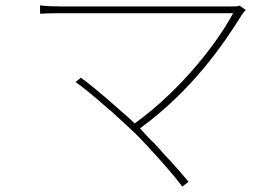

<svg xmlns="http://www.w3.org/2000/svg" viewBox="-20 -675 1040 714"><path d="M681 1C658 -27 625 -65 588 -104L581 -112L574 -120C566 -128 559 -136 552 -144L544 -151C533 -163 522 -174 512 -185C508 -189 505 -194 501 -198C693 -338 809 -507 880 -621C884 -626 888 -632 894 -638L871 -654C865 -651 855 -651 842 -651H211C176 -651 157 -652 129 -655V-624C147 -625 173 -626 211 -626H847C795 -528 662 -347 481 -216C465 -231 448 -247 430 -262L421 -270C364 -321 305 -369 281 -386L261 -370C287 -352 336 -312 384 -269L393 -262C430 -229 466 -195 492 -170C505 -156 519 -142 533 -127L540 -119C587 -68 633 -15 658 19L681 1Z"/></svg>

Font: Glow Sans SC Normal Thin
Style: Regular
Weight: 100
Designer: Ryoko NISHIZUKA (kana, bopomofo & ideographs); Paul D. Hunt (Latin, Greek & Cyrillic); Sandoll Communications, Soo-young
Version: Version 0.93